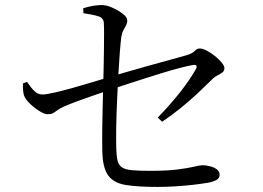

<svg xmlns="http://www.w3.org/2000/svg" viewBox="-20 -770 1040 760"><path d="M309.2 -737.2Q329.2 -743.7 348.5 -746.9Q367.8 -750 383.1 -750Q401.3 -750 425 -739.5Q448.8 -728.9 466.2 -715.3Q483.7 -701.6 483.7 -689.7Q483.7 -678.2 478.8 -669.5Q473.9 -660.7 468.3 -650.4Q462.8 -640.1 460.4 -625Q457.4 -603 454.2 -562.4Q451 -521.8 448.3 -471.3Q445.6 -420.8 443.2 -367.8Q440.9 -314.7 440.1 -267Q439.3 -219.4 440.1 -184.3Q440.9 -153.7 445 -135.4Q449.1 -117 462 -108Q474.8 -99 501.6 -96.4Q528.4 -93.8 574 -93.8Q643.3 -93.8 684.9 -99.4Q726.5 -104.9 748.9 -110.4Q771.2 -115.9 782.1 -115.9Q795.7 -115.9 811.4 -111.9Q827.2 -107.9 838.3 -99.7Q849.4 -91.5 849.4 -77.8Q849.4 -64.4 836.1 -57.3Q822.7 -50.2 802.7 -46.6Q780.3 -42.8 746.1 -38.7Q711.9 -34.7 674.8 -32.4Q637.6 -30.1 603.9 -30.1Q525.8 -30.1 477.9 -37.8Q430 -45.6 408.3 -75.5Q386.5 -105.4 385 -170.6Q384.2 -210.6 384.7 -259Q385.2 -307.3 386.5 -353.2Q387.8 -399.1 388.5 -431.3Q389.3 -463.5 390.2 -499.6Q391.1 -535.6 391.4 -570.7Q391.7 -605.7 391.9 -634.5Q392.1 -663.2 390.9 -680Q389.7 -699.4 368.2 -705.9Q346.7 -712.5 310.2 -717.8ZM87.3 -445.6Q102 -423.5 115.8 -409.7Q129.7 -396 148.2 -396Q162.6 -396 195.2 -403.4Q227.8 -410.8 267.6 -422Q307.4 -433.1 344.2 -444.3Q381 -455.5 404 -462.3Q433.2 -471.1 475.8 -483.5Q518.4 -495.9 564.6 -508.8Q610.9 -521.7 652.1 -533Q693.4 -544.3 719.7 -551.8Q741.2 -558.3 750.5 -568.2Q759.7 -578.1 770.6 -578.1Q782.1 -578.1 798.5 -569.6Q814.9 -561 830.8 -548.3Q846.8 -535.6 857.5 -522.4Q868.3 -509.2 868.3 -499.7Q868.3 -489.4 860 -483.2Q851.8 -476.9 839.8 -470.8Q827.8 -464.7 816.5 -452.9Q795.8 -432.4 765.4 -403.6Q735 -374.8 698.5 -345Q662.1 -315.1 621.6 -288L604.6 -304.9Q652.2 -353.4 692.2 -404.2Q732.2 -455.1 754.8 -495.5Q760.4 -505.3 757.5 -510Q754.5 -514.7 743.5 -512.7Q725 -509.7 692.1 -501.1Q659.3 -492.5 620.1 -480.5Q581 -468.5 540.9 -455.5Q500.7 -442.5 465.9 -431.3Q431.1 -420.1 408.5 -411.9Q383.7 -403.9 352.1 -392.8Q320.4 -381.7 288.9 -370.4Q257.5 -359 233.2 -348.2Q215.7 -340.2 206.5 -333.2Q197.3 -326.3 189.6 -322Q181.8 -317.8 167.5 -317.8Q156.8 -317.8 137.5 -329.5Q118.2 -341.1 101.1 -357.1Q84 -373.1 77.4 -386.8Q72.5 -397.1 71.5 -411.4Q70.4 -425.7 70.8 -440Z"/></svg>

Font: Source Han Serif JP VF
Style: Regular
Weight: 250
Designer: Ryoko NISHIZUKA 西塚涼子 (kana & ideographs); Frank Grießhammer (Latin, Greek & Cyrillic); Wenlong ZHANG 张文龙 (bopomofo); San
Foundry: Adobe
Version: Version 2.001;hotconv 1.1.0;makeotfexe 2.6.0